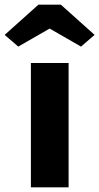

<svg xmlns="http://www.w3.org/2000/svg" viewBox="-68 -800 424 820"><path d="M64 0V-531H225V0ZM96 -780H192L336 -651L278 -601L144 -678L10 -601L-48 -651Z"/></svg>

Font: Our Lexend
Style: Bold
Weight: 700
Designer: Bonnie Shaver-Troup, Thomas Jockin
Foundry: Lexend
Version: Version 1.007